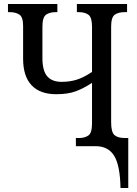

<svg xmlns="http://www.w3.org/2000/svg" viewBox="-20 -734 690 964"><path d="M585 210Q583 96 553 48Q523 0 461 0H361V-41H376Q406 -41 424 -54Q442 -67 442 -114V-318Q401 -291 361.5 -276Q322 -261 262 -261Q181 -261 138.5 -306Q96 -351 96 -439V-604Q96 -648 77.5 -660.5Q59 -673 29 -673H20V-714H268V-673H259Q229 -673 211 -660Q193 -647 193 -600V-442Q193 -379 217 -351Q241 -323 290 -323Q330 -323 365.5 -334Q401 -345 442 -373V-600Q442 -647 424 -660Q406 -673 376 -673H366V-714H618V-673H605Q574 -673 556 -660Q538 -647 538 -600V-120Q538 -71 554.5 -56Q571 -41 608 -41H624V210Z"/></svg>

Font: Noto Serif Condensed
Style: Regular
Weight: 400
Width: 3
Designer: Monotype Design Team
Foundry: Monotype Imaging Inc.
Version: Version 2.013; ttfautohint (v1.8.4.7-5d5b)